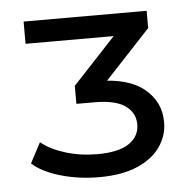

<svg xmlns="http://www.w3.org/2000/svg" viewBox="-39 -782 508 499"><g transform="rotate(-5 215.0 -532.0)"><path d="M201 -322Q147 -322 99.5 -336Q52 -350 27 -373L55 -426Q79 -406 118 -394Q157 -382 201 -382Q257 -382 284 -400.5Q311 -419 311 -450Q311 -481 285 -499Q259 -517 205 -517H158V-564L295 -711L307 -684H40V-742H361V-697L224 -550L192 -571H217Q298 -571 339.5 -537Q381 -503 381 -450Q381 -415 361 -386Q341 -357 301 -339.5Q261 -322 201 -322Z"/></g></svg>

Font: Montserrat Thin Medium
Style: Regular
Weight: 500
Version: Version 9.000